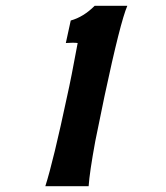

<svg xmlns="http://www.w3.org/2000/svg" viewBox="-20 -645 575 665"><path d="M308 -625H421Q397 -570 342 -312Q331 -259 310 -156Q290 -47 287 0H137Q165 -88 213 -314Q226 -371 249 -496Q234 -498 208 -496L225 -574Q269 -586 308 -625Z"/></svg>

Font: GFS Neohellenic Rg
Style: Bold Italic
Weight: 700
Italic angle: -12°
Designer: Designed by Takis Katsoulidis and George D. Matthiopoulos.
Foundry: Designed by Takis Katsoulidis and George D. Matthiopoulos.
Version: Version 1.0